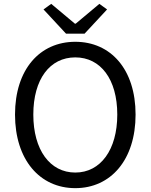

<svg xmlns="http://www.w3.org/2000/svg" viewBox="-20 -964 782 997"><path d="M371 13C555 13 684 -134 684 -369C684 -604 555 -747 371 -747C187 -747 58 -604 58 -369C58 -134 187 13 371 13ZM371 -68C239 -68 153 -186 153 -369C153 -553 239 -666 371 -666C502 -666 589 -553 589 -369C589 -186 502 -68 371 -68ZM323 -789H419L536 -915L496 -944L373 -841H369L246 -944L206 -915Z"/></svg>

Font: Source Han Sans KR Regular
Style: Regular
Weight: 400
Designer: Ryoko NISHIZUKA (kana & ideographs); Paul D. Hunt (Latin, Greek & Cyrillic); Wenlong ZHANG (bopomofo); Sandoll Communica
Foundry: Adobe Systems Incorporated
Version: Version 1.004;PS 1.004;hotconv 1.0.82;makeotf.lib2.5.63406